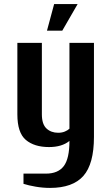

<svg xmlns="http://www.w3.org/2000/svg" viewBox="-20 -710 545 940"><path d="M210 -560 245 -690H360L285 -560ZM95 190V140H205Q264 140 292 103.5Q320 67 320 -20Q283 10 220 10Q148 10 106.5 -25Q65 -60 65 -150V-500H185V-150Q185 -102 207.5 -81Q230 -60 265 -60Q283 -60 297.5 -66Q312 -72 320 -80V-500H440V-40Q440 93 388 151.5Q336 210 225 210Q190 210 155 204Q120 198 95 190Z"/></svg>

Font: Cuprum
Style: Bold
Weight: 700
Designer: Jovanny Lemonad
Foundry: Jovanny Lemonad
Version: Version 2.000